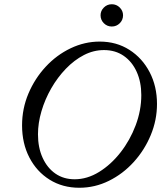

<svg xmlns="http://www.w3.org/2000/svg" viewBox="-20 -872 760 905"><path d="M354 13Q275 13 214 -25Q153 -63 118.5 -129.5Q84 -196 84 -281Q84 -360 114 -431Q144 -502 195.5 -557.5Q247 -613 313 -644.5Q379 -676 450 -676Q529 -676 590 -637Q651 -598 685.5 -531.5Q720 -465 720 -382Q720 -306 690.5 -235Q661 -164 610 -108Q559 -52 493 -19.5Q427 13 354 13ZM332 -27Q391 -27 447 -61.5Q503 -96 548 -153.5Q593 -211 619.5 -281.5Q646 -352 646 -424Q646 -485 624.5 -533Q603 -581 563.5 -608.5Q524 -636 470 -636Q421 -636 375.5 -612.5Q330 -589 290.5 -548Q251 -507 221.5 -455.5Q192 -404 175.5 -348Q159 -292 159 -239Q159 -176 181 -128Q203 -80 241.5 -53.5Q280 -27 332 -27ZM507 -747Q485 -747 469.5 -762.5Q454 -778 454 -800Q454 -821 469.5 -836.5Q485 -852 507 -852Q529 -852 544.5 -836.5Q560 -821 560 -800Q560 -778 544.5 -762.5Q529 -747 507 -747Z"/></svg>

Font: Junicode SmExp
Style: Italic
Weight: 400
Width: 6
Italic angle: -11°
Designer: Peter S. Baker
Version: Version 2.205; ttfautohint (v1.8.4)